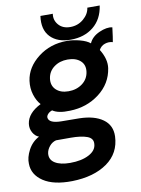

<svg xmlns="http://www.w3.org/2000/svg" viewBox="-139 -795 819 1112"><g transform="rotate(-10 270.5 -239.0)"><path d="M328.1 -560.1Q250 -560.1 208.5 -603.5Q167 -647 178.2 -726.1H251Q245.1 -689 269.5 -660.9Q293.9 -632.8 337.9 -632.8Q382.8 -632.8 416 -660.9Q449.2 -689 454.1 -726.1H526.9Q515.6 -647 461.9 -603.5Q408.2 -560.1 328.1 -560.1ZM194.8 248Q85 250 24.9 210Q-35.2 169.9 -36.1 106Q-38.1 68.8 -15.6 25.9Q6.8 -17.1 48.8 -39.1Q26.9 -46.9 13.4 -71Q0 -95.2 3.9 -123Q12.7 -184.1 90.8 -223.1Q68.8 -247.1 56.9 -285.6Q44.9 -324.2 50.8 -367.2Q62 -445.3 134 -501.2Q206.1 -557.1 304.2 -557.1Q339.4 -557.1 379.2 -546.6Q418.9 -536.1 439 -519Q455.1 -556.2 500 -576.2Q544.9 -596.2 577.1 -588.9Q569.3 -524.9 564.9 -503.9Q542 -510.7 518.6 -502.9Q495.1 -495.1 482.9 -472.2Q520 -412.1 512.2 -359.9Q499 -271 425 -214.6Q351.1 -158.2 252 -155.8Q183.1 -152.8 149.9 -175.8Q132.8 -169.9 123.3 -158.4Q113.8 -147 116.2 -136.2Q122.1 -105.5 189.9 -104L297.9 -103Q385.7 -101.1 435.3 -65.4Q484.9 -29.8 482.9 35.2Q479 134.3 400.4 189.7Q321.8 245.1 194.8 248ZM384.8 -360.8Q390.6 -401.9 363.8 -426Q336.9 -450.2 289.1 -450.2Q242.2 -450.2 209 -425.5Q175.8 -400.9 169.9 -359.9Q164.1 -318.8 190.4 -293.5Q216.8 -268.1 263.2 -268.1Q311 -268.1 345 -293.5Q378.9 -318.8 384.8 -360.8ZM356.9 58.1Q359.9 24.9 324.5 12Q289.1 -1 228 -1H142.1Q119.1 4.9 103 24.4Q86.9 43.9 84 65.9Q80.1 103 112.1 122.6Q144 142.1 200.2 142.1Q268.1 142.1 311.5 119.1Q355 96.2 356.9 58.1Z"/></g></svg>

Font: Oakes Grotesk
Style: SemiBold Italic
Weight: 600
Designer: Samuel Oakes
Foundry: Samuel Oakes
Version: Version 1.0 | wf-rip DC20170320